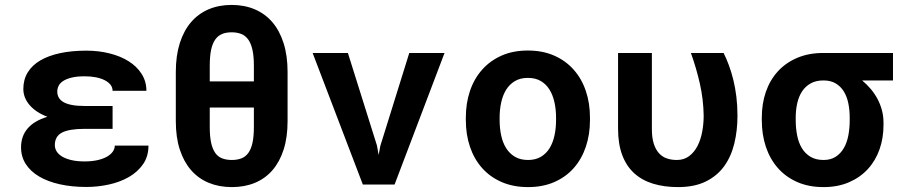

<svg xmlns="http://www.w3.org/2000/svg" viewBox="-20 -741 3641 771"><path d="M319.8 -223.6Q258.3 -223.6 229.2 -208.7Q200.2 -193.8 200.2 -158.2Q200.2 -145.5 207 -133.8Q213.9 -122.1 228.3 -113Q242.7 -104 265.4 -98.4Q288.1 -92.8 319.8 -92.8Q348.6 -92.8 371.3 -97.9Q394 -103 409.4 -111.8Q424.8 -120.6 432.9 -132.1Q440.9 -143.6 440.9 -156.2H576.2Q576.2 -112.8 554.4 -81.5Q532.7 -50.3 497.3 -30Q461.9 -9.8 417.2 0Q372.6 9.8 326.7 9.8Q268.6 9.8 220.2 -1Q171.9 -11.7 137.2 -32.2Q102.5 -52.7 83.5 -82.3Q64.5 -111.8 64.5 -149.4Q64.5 -194.3 91.1 -225.3Q117.7 -256.3 170.4 -272Q124 -289.6 98.9 -319.1Q73.7 -348.6 73.7 -383.8Q73.7 -421.4 91.3 -450.2Q108.9 -479 141.8 -498.3Q174.8 -517.6 221.4 -527.6Q268.1 -537.6 326.7 -537.6Q376 -537.6 419.9 -526.6Q463.9 -515.6 496.8 -494.9Q529.8 -474.1 548.8 -444.1Q567.9 -414.1 567.9 -376.5H432.1Q432.1 -390.1 423.6 -400.9Q415 -411.6 399.9 -419.2Q384.8 -426.8 364.5 -430.7Q344.2 -434.6 320.3 -434.6Q288.1 -434.6 266.8 -429.2Q245.6 -423.8 232.9 -415.3Q220.2 -406.7 215.1 -395.8Q210 -384.8 210 -373.5Q210 -360.4 215.6 -349.9Q221.2 -339.4 234.1 -331.5Q247.1 -323.7 268.1 -319.6Q289.1 -315.4 319.8 -315.4H432.1V-223.6Z M1134.8 -254.4Q1134.8 -189.5 1118.9 -140.1Q1103 -90.8 1074 -57.4Q1044.9 -23.9 1003.7 -6.8Q962.4 10.3 911.1 10.3Q859.9 10.3 818.4 -6.8Q776.9 -23.9 747.6 -57.4Q718.3 -90.8 702.1 -140.1Q686 -189.5 686 -254.4V-452.1Q686 -517.1 701.9 -567.4Q717.8 -617.7 747.1 -651.9Q776.4 -686 817.6 -703.6Q858.9 -721.2 910.2 -721.2Q961.4 -721.2 1002.9 -703.6Q1044.4 -686 1073.7 -651.9Q1103 -617.7 1118.9 -567.4Q1134.8 -517.1 1134.8 -452.1ZM999.5 -309.1H822.3V-231.4Q822.3 -192.9 827.9 -167.5Q833.5 -142.1 844.5 -126.7Q855.5 -111.3 872.3 -105Q889.2 -98.6 911.1 -98.6Q932.6 -98.6 949.2 -105Q965.8 -111.3 977.1 -126.7Q988.3 -142.1 993.9 -167.5Q999.5 -192.9 999.5 -231.4ZM822.3 -414.1H999.5V-476.6Q999.5 -514.6 993.9 -540.3Q988.3 -565.9 977.1 -581.8Q965.8 -597.7 949 -604.5Q932.1 -611.3 910.2 -611.3Q888.2 -611.3 871.6 -604.5Q855 -597.7 844 -581.8Q833 -565.9 827.6 -540.3Q822.3 -514.6 822.3 -476.6Z M1493.7 -156.7 1500.5 -118.7 1507.3 -155.3 1623.5 -528.3H1765.1L1564.5 0H1437L1235.4 -528.3H1377Z M1850.6 -269Q1850.6 -326.7 1867.2 -375.7Q1883.8 -424.8 1915.8 -460.9Q1947.8 -497.1 1993.9 -517.6Q2040 -538.1 2099.6 -538.1Q2159.2 -538.1 2205.6 -517.6Q2252 -497.1 2283.9 -460.9Q2315.9 -424.8 2332.5 -375.7Q2349.1 -326.7 2349.1 -269V-258.8Q2349.1 -200.7 2332.5 -151.6Q2315.9 -102.5 2284.2 -66.4Q2252.4 -30.3 2206.1 -10Q2159.7 10.3 2100.6 10.3Q2041 10.3 1994.4 -10Q1947.8 -30.3 1915.8 -66.4Q1883.8 -102.5 1867.2 -151.6Q1850.6 -200.7 1850.6 -258.8ZM1986.3 -258.8Q1986.3 -225.6 1992.7 -196.5Q1999 -167.5 2012.7 -145.8Q2026.4 -124 2048.1 -111.3Q2069.8 -98.6 2100.6 -98.6Q2130.4 -98.6 2151.9 -111.3Q2173.3 -124 2186.8 -145.8Q2200.2 -167.5 2206.5 -196.5Q2212.9 -225.6 2212.9 -258.8V-269Q2212.9 -301.3 2206.5 -330.1Q2200.2 -358.9 2186.8 -380.9Q2173.3 -402.8 2151.9 -415.5Q2130.4 -428.2 2099.6 -428.2Q2069.3 -428.2 2047.9 -415.5Q2026.4 -402.8 2012.7 -380.9Q1999 -358.9 1992.7 -330.1Q1986.3 -301.3 1986.3 -269Z M2597.7 -528.3V-223.1Q2597.7 -188 2605.2 -164.3Q2612.8 -140.6 2626 -126Q2639.2 -111.3 2657.5 -105Q2675.8 -98.6 2697.8 -98.6Q2727.1 -98.6 2747.6 -114.3Q2768.1 -129.9 2781 -155Q2793.9 -180.2 2799.8 -212.2Q2805.7 -244.1 2805.7 -276.4Q2804.7 -341.8 2790.5 -404.5Q2776.4 -467.3 2754.4 -528.3H2885.7Q2897 -505.9 2907 -478.8Q2917 -451.7 2924.8 -420.2Q2932.6 -388.7 2937 -352.5Q2941.4 -316.4 2941.4 -276.4Q2941.4 -216.8 2928.7 -164.6Q2916 -112.3 2887.9 -73.5Q2859.9 -34.7 2814.2 -12.2Q2768.6 10.3 2702.6 10.3Q2647 10.3 2602.3 -3.4Q2557.6 -17.1 2526.4 -45.7Q2495.1 -74.2 2478.5 -118.7Q2461.9 -163.1 2461.9 -224.1V-528.3Z M3565.9 -418H3441.9Q3460.4 -402.8 3476.3 -384Q3492.2 -365.2 3503.7 -343.8Q3515.1 -322.3 3521.5 -298.3Q3527.8 -274.4 3527.8 -249V-238.8Q3527.8 -187 3512 -141.6Q3496.1 -96.2 3465.3 -62.5Q3434.6 -28.8 3389.6 -9.3Q3344.7 10.3 3287.1 10.3Q3227.5 10.3 3181.4 -10Q3135.3 -30.3 3103.5 -66.4Q3071.8 -102.5 3055.4 -151.6Q3039.1 -200.7 3039.1 -258.8V-269Q3039.1 -324.7 3055.4 -372.1Q3071.8 -419.4 3103.3 -454.1Q3134.8 -488.8 3180.9 -508.5Q3227.1 -528.3 3286.1 -528.3H3565.9ZM3175.3 -258.8Q3175.3 -225.6 3181.2 -196.5Q3187 -167.5 3200.2 -145.8Q3213.4 -124 3234.9 -111.3Q3256.3 -98.6 3287.1 -98.6Q3315.4 -98.6 3335.4 -111.3Q3355.5 -124 3368.2 -145.8Q3380.9 -167.5 3386.5 -196.5Q3392.1 -225.6 3392.1 -258.8V-269Q3392.1 -299.3 3386.5 -326.4Q3380.9 -353.5 3368.4 -373.8Q3356 -394 3335.9 -406Q3315.9 -418 3286.6 -418Q3256.3 -418 3235.1 -406Q3213.9 -394 3200.7 -373.8Q3187.5 -353.5 3181.4 -326.4Q3175.3 -299.3 3175.3 -269Z"/></svg>

Font: Roboto Mono
Style: Bold
Weight: 700
Designer: Google
Version: Version 2.000985; 2015; ttfautohint (v1.3)